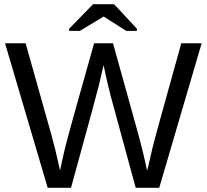

<svg xmlns="http://www.w3.org/2000/svg" viewBox="-20 -894 984 914"><path d="M940 -688 738 0H626L507 -437Q491 -498 473 -584L451 -489Q446 -465 318 0H207L4 -688H102L225 -251Q243 -187 266 -82Q274 -125 292 -199Q313 -282 428 -688H518L637 -260Q664 -161 680 -82L685 -99L706 -190Q712 -219 843 -688ZM523 -874 632 -757V-747H581L474 -815H473L360 -747H309V-757L423 -874Z"/></svg>

Font: Libra Sans
Style: Regular
Weight: 400
Foundry: Context Ltd
Version: Version 1.002